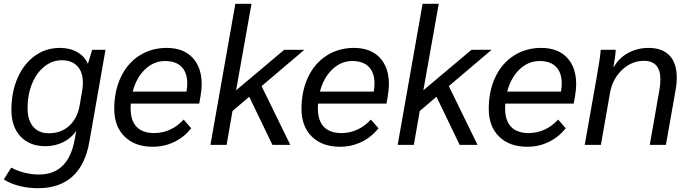

<svg xmlns="http://www.w3.org/2000/svg" viewBox="-31 -762 3629 1010"><path d="M524 -500 439 -16Q418 105 350 166.5Q282 228 169 228Q117 228 70 216Q23 204 -11 182L28 120Q99 156 174 156Q329 156 362 -29L370 -74Q345 -36 302 -14.5Q259 7 208 7Q125 7 77 -44Q29 -95 29 -184Q29 -278 61.5 -352Q94 -426 152 -468Q210 -510 284 -510Q336 -510 375 -488Q414 -466 430 -428H432L454 -500ZM405 -326Q405 -383 376 -414Q347 -445 294 -445Q244 -445 202.5 -412Q161 -379 137.5 -321.5Q114 -264 114 -194Q114 -130 143.5 -95.5Q173 -61 226 -61Q290 -61 333 -100Q376 -139 388 -207L401 -283Q405 -303 405 -326Z M1030 -318Q1030 -292 1023 -250L1017 -217H657Q656 -209 656 -192Q656 -128 687.5 -95Q719 -62 780 -62Q824 -62 863.5 -80Q903 -98 935 -133L975 -87Q937 -40 885 -15Q833 10 772 10Q679 10 624.5 -43.5Q570 -97 570 -189Q570 -283 604.5 -356Q639 -429 702 -469.5Q765 -510 846 -510Q933 -510 981.5 -459Q1030 -408 1030 -318ZM954 -323Q954 -380 924 -410.5Q894 -441 837 -441Q778 -441 732 -397Q686 -353 667 -280H950L951 -287Q954 -307 954 -323Z M1345 -309 1496 0H1402L1280 -253L1192 -178L1161 0H1076L1207 -742H1292L1211 -287L1464 -500H1570Z M2015 -318Q2015 -292 2008 -250L2002 -217H1642Q1641 -209 1641 -192Q1641 -128 1672.5 -95Q1704 -62 1765 -62Q1809 -62 1848.5 -80Q1888 -98 1920 -133L1960 -87Q1922 -40 1870 -15Q1818 10 1757 10Q1664 10 1609.5 -43.5Q1555 -97 1555 -189Q1555 -283 1589.5 -356Q1624 -429 1687 -469.5Q1750 -510 1831 -510Q1918 -510 1966.5 -459Q2015 -408 2015 -318ZM1939 -323Q1939 -380 1909 -410.5Q1879 -441 1822 -441Q1763 -441 1717 -397Q1671 -353 1652 -280H1935L1936 -287Q1939 -307 1939 -323Z M2330 -309 2481 0H2387L2265 -253L2177 -178L2146 0H2061L2192 -742H2277L2196 -287L2449 -500H2555Z M3000 -318Q3000 -292 2993 -250L2987 -217H2627Q2626 -209 2626 -192Q2626 -128 2657.5 -95Q2689 -62 2750 -62Q2794 -62 2833.5 -80Q2873 -98 2905 -133L2945 -87Q2907 -40 2855 -15Q2803 10 2742 10Q2649 10 2594.5 -43.5Q2540 -97 2540 -189Q2540 -283 2574.5 -356Q2609 -429 2672 -469.5Q2735 -510 2816 -510Q2903 -510 2951.5 -459Q3000 -408 3000 -318ZM2924 -323Q2924 -380 2894 -410.5Q2864 -441 2807 -441Q2748 -441 2702 -397Q2656 -353 2637 -280H2920L2921 -287Q2924 -307 2924 -323Z M3111 -374Q3118 -415 3123 -448Q3128 -481 3129 -500H3208Q3206 -463 3196 -411H3199Q3225 -457 3273.5 -483.5Q3322 -510 3380 -510Q3453 -510 3491 -470Q3529 -430 3529 -354Q3529 -319 3522 -283L3472 0H3387L3437 -284Q3443 -317 3443 -344Q3443 -442 3356 -442Q3292 -442 3241.5 -394.5Q3191 -347 3178 -274L3130 0H3045Z"/></svg>

Font: Sarabun
Style: Italic
Weight: 400
Italic angle: -10°
Designer: Suppakit Chalermlarp | Katatrad Co.,Ltd.
Foundry: Cadson Demak Co.,Ltd.
Version: Version 1.000; ttfautohint (v1.6)